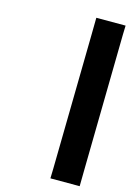

<svg xmlns="http://www.w3.org/2000/svg" viewBox="-124 -831 642 944"><g transform="rotate(15 197.0 -359.5)"><path d="M243.7 -677 245 -770H394L392.6 -723L381.5 -42L380.2 51H231.2L232.5 4Z"/></g></svg>

Font: Nordica Plus
Style: NordicaClassicRgObl
Weight: 500
Version: Version 1.01